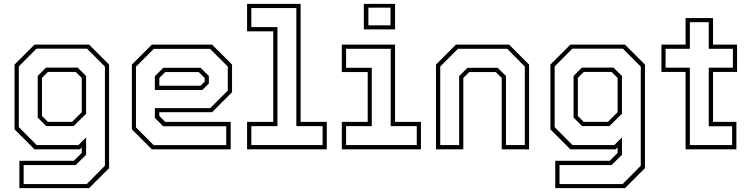

<svg xmlns="http://www.w3.org/2000/svg" viewBox="-20 -770 3876 990"><path d="M80 200V59H361L401.5 18.5V-10L391.5 0H158L55 -103V-437L158 -540H439.5L542.5 -437V97L439.5 200ZM102 179H427.5L521 84.5V-426.5L429 -519H168L77 -427.5V-114.5L169 -22H384.5L424 -61.5V28L370.5 81H102ZM218.5 -120 174.5 -163.5V-378.5L217.5 -421.5H380.5L424 -378V-183.5L359.5 -120ZM227 -141.5H351.5L401.5 -191.5V-368.5L370.5 -399H227L196.5 -368.5V-172Z M1073.5 -540 1176.5 -437V-294.5L1073.5 -191.5H801.5V-172L832 -141.5H1169.5V0H763L660 -103V-437L763 -540ZM1014.5 -420.5 1057 -378V-340L1023.5 -306H778.5V-377L822 -420.5ZM1063 -518H773L681 -426V-113L772.5 -21.5H1146.5V-119H821.5L778.5 -162V-212.5H1064L1154.5 -303V-427ZM1004.5 -398.5H832L801.5 -368V-328H1014.5L1035.5 -349V-368Z M1254 0V-141.5H1389V-608.5H1254V-750H1530V-141.5H1665V0ZM1276 -22H1643.5V-119.5H1508V-728.5H1276V-630.5H1410.5V-119.5H1276Z M1856 -618.5V-750H2017V-618.5ZM1879.5 -639.5H1993.5V-730.5H1879.5ZM1742.5 0V-141.5H1876V-398.5H1742.5V-540H2017V-141.5H2150.5V0ZM1764.5 -22H2129V-119.5H1994.5V-518.5H1764.5V-420.5H1897V-119.5H1764.5Z M2228 0V-437L2331 -540H2605L2708 -437V0H2567V-368L2536.5 -398.5H2399.5L2369 -368V0ZM2250 -22H2347.5V-378L2390.5 -420.5H2546L2589 -378V-22H2686V-427L2595 -518.5H2341.5L2250 -427Z M2843 200V59H3124L3164.5 18.5V-10L3154.5 0H2921L2818 -103V-437L2921 -540H3202.5L3305.5 -437V97L3202.5 200ZM2865 179H3190.5L3284 84.5V-426.5L3192 -519H2931L2840 -427.5V-114.5L2932 -22H3147.5L3187 -61.5V28L3133.5 81H2865ZM2981.5 -120 2937.5 -163.5V-378.5L2980.5 -421.5H3143.5L3187 -378V-183.5L3122.5 -120ZM2990 -141.5H3114.5L3164.5 -191.5V-368.5L3133.5 -399H2990L2959.5 -368.5V-172Z M3515 0V-399H3390.5V-540H3515V-677H3656.5V-540H3780.5V-399H3656.5V-141.5H3777V0ZM3537 -22H3755V-119H3634.5V-421H3759V-518.5H3634.5V-655.5H3537V-518.5H3412V-421H3537Z"/></svg>

Font: Tourney Thin ExtraLight
Style: Regular
Weight: 250
Version: Version 1.015